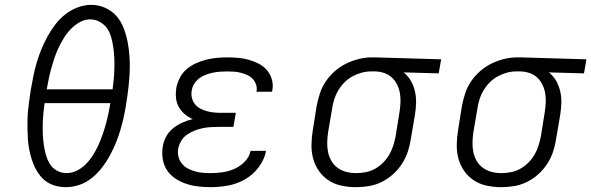

<svg xmlns="http://www.w3.org/2000/svg" viewBox="-20 -765 2442 793"><path d="M252 8Q231 8 211.5 3Q192 -2 175.5 -12.5Q159 -23 146.5 -38.5Q134 -54 125.5 -71Q117 -88 111 -107Q105 -126 101 -146Q97 -166 95.5 -186Q94 -206 93.5 -227Q93 -248 93.5 -268.5Q94 -289 96 -310Q98 -331 101 -352Q104 -373 107 -393Q112 -421 117.5 -449Q123 -477 131 -504.5Q139 -532 150 -559Q161 -586 175 -612Q189 -638 207.5 -662.5Q226 -687 249.5 -705.5Q273 -724 301 -734.5Q329 -745 357 -745Q388 -745 416 -732Q444 -719 462.5 -697Q481 -675 491.5 -647Q502 -619 507.5 -589.5Q513 -560 515 -529Q517 -498 515.5 -466.5Q514 -435 510.5 -404Q507 -373 502 -342Q498 -314 492 -286Q486 -258 478 -230.5Q470 -203 459 -176Q448 -149 434 -123Q420 -97 401.5 -73Q383 -49 359.5 -30Q336 -11 308 -1.5Q280 8 252 8ZM173 -396H445Q448 -418 450 -440Q452 -462 452.5 -484Q453 -506 452 -527Q451 -548 448 -569Q445 -590 439.5 -610.5Q434 -631 422.5 -647.5Q411 -664 392.5 -674.5Q374 -685 352 -685Q330 -685 309.5 -673.5Q289 -662 272.5 -645Q256 -628 244 -608.5Q232 -589 222 -568Q212 -547 205 -526Q198 -505 192 -483.5Q186 -462 181.5 -440Q177 -418 173 -396ZM254 -50Q277 -50 298 -60.5Q319 -71 335.5 -88Q352 -105 364.5 -125Q377 -145 386.5 -166Q396 -187 403.5 -208.5Q411 -230 417 -251.5Q423 -273 427.5 -294.5Q432 -316 436 -339H164Q161 -317 159 -295Q157 -273 156.5 -251.5Q156 -230 157 -208.5Q158 -187 161 -166.5Q164 -146 169.5 -126Q175 -106 185.5 -88.5Q196 -71 214.5 -60.5Q233 -50 254 -50Z M850 8Q824 8 798 5Q772 2 748.5 -6Q725 -14 704.5 -27.5Q684 -41 670.5 -61Q657 -81 652.5 -106.5Q648 -132 652 -158Q655 -179 665.5 -199.5Q676 -220 694 -234.5Q712 -249 733 -258.5Q754 -268 776 -273Q758 -281 743 -293.5Q728 -306 718.5 -323Q709 -340 707 -360Q705 -380 708 -401Q712 -422 722.5 -443Q733 -464 750.5 -479Q768 -494 789 -503.5Q810 -513 832 -518.5Q854 -524 875.5 -526Q897 -528 918 -528Q941 -528 964 -526Q987 -524 1008 -518Q1029 -512 1048.5 -502Q1068 -492 1082 -476Q1096 -460 1102.5 -438Q1109 -416 1105 -394Q1105 -392 1104.5 -389.5Q1104 -387 1103 -386H1039Q1039 -387 1039.5 -388Q1040 -389 1040 -390Q1042 -404 1037 -417.5Q1032 -431 1022.5 -440.5Q1013 -450 1000.5 -455.5Q988 -461 974.5 -464.5Q961 -468 947 -469Q933 -470 918 -470Q904 -470 889.5 -469Q875 -468 860 -465Q845 -462 830.5 -456.5Q816 -451 803.5 -442Q791 -433 782.5 -419.5Q774 -406 772 -391Q769 -376 772.5 -361Q776 -346 785 -335Q794 -324 806.5 -317Q819 -310 833.5 -306Q848 -302 863 -300.5Q878 -299 893 -299H954L944 -241H884Q867 -241 850.5 -240Q834 -239 817 -235.5Q800 -232 783.5 -225.5Q767 -219 752 -208.5Q737 -198 728 -182.5Q719 -167 716 -151Q713 -134 717 -118Q721 -102 731 -89.5Q741 -77 755 -69.5Q769 -62 784.5 -57.5Q800 -53 816.5 -51.5Q833 -50 850 -50Q874 -50 899 -53.5Q924 -57 948 -67.5Q972 -78 991 -97.5Q1010 -117 1015 -142H1079Q1072 -106 1048.5 -74.5Q1025 -43 991.5 -24Q958 -5 921.5 1.5Q885 8 850 8Z M1450 8Q1420 8 1391 2Q1362 -4 1338 -19.5Q1314 -35 1297.5 -58.5Q1281 -82 1273.5 -109.5Q1266 -137 1266.5 -167.5Q1267 -198 1272 -228L1288 -328Q1293 -354 1301.5 -380Q1310 -406 1326 -429.5Q1342 -453 1364 -472Q1386 -491 1411 -503Q1436 -515 1462.5 -521.5Q1489 -528 1516 -528Q1520 -528 1523.5 -528Q1527 -528 1531 -528L1802 -520L1792 -462L1647 -466Q1665 -452 1676.5 -432Q1688 -412 1693.5 -389Q1699 -366 1698.5 -341.5Q1698 -317 1694 -292L1677 -192Q1673 -165 1664.5 -139Q1656 -113 1640.5 -89Q1625 -65 1603.5 -45.5Q1582 -26 1556.5 -13.5Q1531 -1 1504 3.5Q1477 8 1450 8ZM1451 -50Q1471 -50 1491 -54Q1511 -58 1529 -68Q1547 -78 1562 -93Q1577 -108 1587.5 -126Q1598 -144 1604 -163Q1610 -182 1614 -202L1630 -302Q1633 -321 1634 -340.5Q1635 -360 1632 -378.5Q1629 -397 1621 -414Q1613 -431 1600 -443.5Q1587 -456 1569.5 -462.5Q1552 -469 1532 -470H1522Q1519 -470 1516.5 -470Q1514 -470 1511 -470Q1492 -470 1472.5 -464.5Q1453 -459 1435.5 -449.5Q1418 -440 1403 -425Q1388 -410 1377.5 -392.5Q1367 -375 1361 -356.5Q1355 -338 1352 -318L1335 -218Q1332 -198 1331.5 -177Q1331 -156 1335 -136.5Q1339 -117 1349 -100Q1359 -83 1375 -71.5Q1391 -60 1410.5 -55Q1430 -50 1451 -50Z M2050 8Q2020 8 1991 2Q1962 -4 1938 -19.5Q1914 -35 1897.5 -58.5Q1881 -82 1873.5 -109.5Q1866 -137 1866.5 -167.5Q1867 -198 1872 -228L1888 -328Q1893 -354 1901.5 -380Q1910 -406 1926 -429.5Q1942 -453 1964 -472Q1986 -491 2011 -503Q2036 -515 2062.5 -521.5Q2089 -528 2116 -528Q2120 -528 2123.5 -528Q2127 -528 2131 -528L2402 -520L2392 -462L2247 -466Q2265 -452 2276.5 -432Q2288 -412 2293.5 -389Q2299 -366 2298.5 -341.5Q2298 -317 2294 -292L2277 -192Q2273 -165 2264.5 -139Q2256 -113 2240.5 -89Q2225 -65 2203.5 -45.5Q2182 -26 2156.5 -13.5Q2131 -1 2104 3.5Q2077 8 2050 8ZM2051 -50Q2071 -50 2091 -54Q2111 -58 2129 -68Q2147 -78 2162 -93Q2177 -108 2187.5 -126Q2198 -144 2204 -163Q2210 -182 2214 -202L2230 -302Q2233 -321 2234 -340.5Q2235 -360 2232 -378.5Q2229 -397 2221 -414Q2213 -431 2200 -443.5Q2187 -456 2169.5 -462.5Q2152 -469 2132 -470H2122Q2119 -470 2116.5 -470Q2114 -470 2111 -470Q2092 -470 2072.5 -464.5Q2053 -459 2035.5 -449.5Q2018 -440 2003 -425Q1988 -410 1977.5 -392.5Q1967 -375 1961 -356.5Q1955 -338 1952 -318L1935 -218Q1932 -198 1931.5 -177Q1931 -156 1935 -136.5Q1939 -117 1949 -100Q1959 -83 1975 -71.5Q1991 -60 2010.5 -55Q2030 -50 2051 -50Z"/></svg>

Font: Iosevka Etoile Light Oblique
Style: Regular
Weight: 300
Italic angle: -9°
Designer: Belleve Invis
Foundry: Belleve Invis
Version: Version 15.5.2; ttfautohint (v1.8.4)